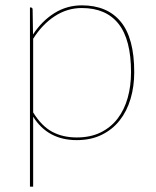

<svg xmlns="http://www.w3.org/2000/svg" viewBox="-20 -518 584 718"><path d="M92 180V-490H95Q102 -490 102 -482L103.5 -389Q136.5 -439.5 183.2 -468.8Q230 -498 286 -498Q381 -498 431.5 -436.8Q482 -375.5 482 -248Q482 -194.5 468.2 -148.2Q454.5 -102 427.5 -67.8Q400.5 -33.5 360.2 -13.8Q320 6 267 6Q159 6 104 -81.5V180ZM286 -488Q231.5 -488 184.8 -457.5Q138 -427 104 -373V-97.5Q136 -46 175.5 -25Q215 -4 267 -4Q318.5 -4 356.5 -22.8Q394.5 -41.5 419.8 -74.5Q445 -107.5 457.5 -152Q470 -196.5 470 -248Q470 -370 423.2 -429Q376.5 -488 286 -488Z"/></svg>

Font: Lato Hairline
Style: Regular
Weight: 100
Designer: Lukasz Dziedzic
Foundry: tyPoland Lukasz Dziedzic
Version: Version 2.007; 2014-02-27